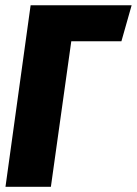

<svg xmlns="http://www.w3.org/2000/svg" viewBox="-20 -715 524 735"><path d="M483.9 -694.8 444.8 -557.1H252.9L174.8 0H1L97.2 -694.8Z"/></svg>

Font: Fira Sans Compressed ExtraBold
Style: Italic
Weight: 800
Width: 3
Italic angle: -8°
Designer: Carrois Corporate & Edenspiekermann AG
Foundry: Carrois Corporate GbR & Edenspiekermann AG
Version: Version 4.203;PS 004.203;hotconv 1.0.88;makeotf.lib2.5.64775